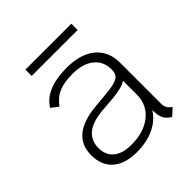

<svg xmlns="http://www.w3.org/2000/svg" viewBox="-170 -729 863 863"><g transform="rotate(-45 262.0 -297.5)"><path d="M470 -19 437 11Q414 -3 405 -21Q396 -39 396 -70V-74Q370 -33 323 -11Q276 11 213 11Q139 11 98.5 -24.5Q58 -60 58 -125Q58 -250 227 -266L312 -274Q360 -279 378 -291Q396 -303 396 -332Q396 -384 359 -413.5Q322 -443 258 -443Q203 -443 169.5 -428.5Q136 -414 112 -380L78 -406Q124 -481 258 -481Q346 -481 395 -440.5Q444 -400 444 -327V-68Q444 -52 449 -42Q454 -32 470 -19ZM396 -173V-261Q372 -243 307 -237L233 -231Q168 -225 136 -198Q104 -171 104 -125Q104 -79 134 -54.5Q164 -30 220 -30Q299 -30 347.5 -69Q396 -108 396 -173ZM121 -606H413V-566H121Z"/></g></svg>

Font: KoHo Light
Style: Regular
Weight: 300
Version: Version 1.000; ttfautohint (v1.6)